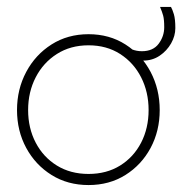

<svg xmlns="http://www.w3.org/2000/svg" viewBox="-20 -521 529 553"><path d="M235 12Q175 12 128.5 -17Q82 -46 55.5 -95Q29 -144 29 -204Q29 -264 55.5 -313.8Q82 -363.5 128.5 -393Q175 -422.5 235 -422.5Q295 -422.5 341.2 -393Q387.5 -363.5 413.8 -313.8Q440 -264 440 -204Q440 -144 413.8 -95Q387.5 -46 341.2 -17Q295 12 235 12ZM235 -20Q287 -20 326 -44.2Q365 -68.5 386.5 -110.2Q408 -152 408 -204Q408 -256 386.5 -298.2Q365 -340.5 326 -365.5Q287 -390.5 235 -390.5Q183 -390.5 143.8 -365.5Q104.5 -340.5 82.8 -298.2Q61 -256 61 -204Q61 -152 82.8 -110.2Q104.5 -68.5 143.8 -44.2Q183 -20 235 -20ZM392.5 -346.5Q378 -346.5 364.2 -351.2Q350.5 -356 339 -362.5V-390.5Q346.5 -384 360 -378.8Q373.5 -373.5 388.5 -373.5Q421 -373.5 437 -395Q453 -416.5 453 -442.5Q453 -464.5 450 -475.8Q447 -487 441 -501H472.5Q476.5 -494 480.8 -480Q485 -466 485 -440Q485 -417.5 472.8 -396Q460.5 -374.5 439.8 -360.5Q419 -346.5 392.5 -346.5Z"/></svg>

Font: League Spartan Thin Thin
Style: Regular
Weight: 250
Version: Version 2.002